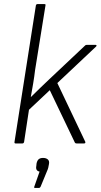

<svg xmlns="http://www.w3.org/2000/svg" viewBox="-20 -703 493 941"><path d="M56 0Q50 0 51 -7L156 -677Q158 -683 164 -683H197Q205 -683 203 -677L152 -360Q148 -326 142.5 -293.5Q137 -261 131 -228H132Q155 -250 177 -272Q199 -294 222 -315L395 -478Q399 -483 404 -483H449Q452 -483 453 -480.5Q454 -478 451 -475L261 -296L398 -8Q399 -4 397.5 -2Q396 0 392 0H355Q349 0 347 -4L224 -261L122 -165L98 -7Q96 0 90 0ZM152 218Q145 218 148 212L174 138Q153 134 158 110L159 99Q162 84 169.5 77.5Q177 71 191 71Q206 71 214.5 78.5Q223 86 220 101L218 111Q217 119 214 127Q211 135 207 144L179 212Q176 218 171 218Z"/></svg>

Font: Sofia Sans Semi Condensed Light
Style: Italic
Weight: 300
Italic angle: -9°
Version: Version 4.100